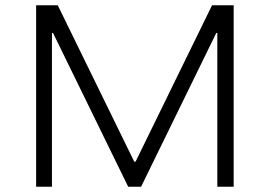

<svg xmlns="http://www.w3.org/2000/svg" viewBox="-20 -708 1023 728"><path d="M117 0V-688H199L489 -95H494L784 -688H866V0H804V-583H800L515 0H466L181 -583H177V0Z"/></svg>

Font: Saira SemiExpanded Light
Style: Regular
Weight: 300
Width: 6
Designer: Hector Gatti with collaboration of the Omnibus-Type team
Foundry: Omnibus-Type
Version: Version 1.101